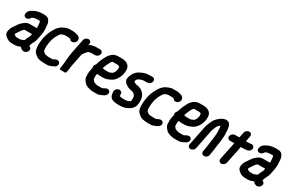

<svg xmlns="http://www.w3.org/2000/svg" viewBox="181 -2469 6542 4388"><g transform="rotate(30 3451.5 -275.0)"><path d="M641.2 -21C641.4 -22.2 642.1 -24.3 643.5 -27.1C653.5 -47.8 658.1 -63 668.1 -79.6C688.5 -113 702.5 -147.9 711.1 -191L733.7 -304C734.4 -307.4 736.4 -312.7 737.3 -317C744.4 -352.6 748.2 -390.3 749.3 -424.3C749.8 -450.7 751.5 -485 746.6 -511.9C744.8 -521.9 744.8 -541.2 743.4 -557.9L741 -586.2C739.6 -598.5 739 -607.6 736.9 -616.2L732.4 -634.2C724.9 -663.7 706.3 -696 687.7 -716.7C662.8 -742.7 623 -756 574.9 -756H511.9C501 -756 488.2 -756.4 476.1 -754.8C441.8 -750 410.1 -747.6 374.6 -734.3C357.6 -728.6 340.2 -724.2 318.4 -712.5L303.5 -704.8C289.8 -698.1 267.4 -684.8 255.5 -677.8C222.8 -658.6 191.7 -619.4 182.8 -575L181 -566C171.7 -519.4 202 -479 249.6 -479C293.3 -479 332.5 -510.9 348.8 -549.3C350.7 -550.4 352.1 -551.1 353.8 -551.9L373.8 -561.9C385.9 -567.4 403.8 -574.6 416.1 -576.3C436.4 -579.9 455.4 -583 475.4 -583H540.4C544.3 -583 548.1 -582.5 551.1 -581.3C556.5 -573.3 559.3 -565 563.9 -549.8C568.5 -525.4 566.2 -489.5 572 -455.5L573 -437.4C573.1 -425.2 573.5 -414.8 573.4 -404H391.7C325.3 -404 287.7 -381 245.7 -348.4C204.5 -316.6 175.1 -287.2 145.9 -243.5L129 -217.8C108.8 -189 88.2 -156 69.4 -129.2C49.8 -101.1 36.8 -59.2 29.2 -21C18.6 31.9 34.4 70 59.2 96.8C73.5 111.8 91.2 121.8 100.3 130.5C126 155 162.4 170.4 204.3 177.6L220.6 180.6C228.6 182.1 238.1 183 247.5 183H328.5C382.5 183 428.1 163.5 472.3 146C489.6 175.1 518.8 193.3 554.3 204C603.5 219.2 654.3 183.1 673.1 145C698.9 92.5 672.2 48.9 635.2 37.9C632.1 37 630 36.5 627.9 35.7C627.4 34.6 627 33.5 626.6 31.9L630.3 13.7C633.6 3.3 639 -9.8 641.2 -21ZM205.6 -33C207.4 -42 210.9 -53.7 212.6 -56.8C213.3 -57.7 214.3 -59 215 -60.2C231.9 -87 253.2 -116.1 272.3 -147L286.2 -168.2C302.8 -191.8 309.5 -198.5 335.8 -220.4C339.7 -223.2 346.3 -227.9 350.8 -231H546.1L536.2 -181.6L531.7 -167.6C528.8 -159.7 525.2 -152.3 519.9 -144.2C498.1 -110.3 483.5 -71.2 470.1 -32L452.5 -20.9C442.5 -15.5 436.9 -13.7 427.5 -9.7C402.8 0.7 384.6 10 363 10H288C285.5 10 282.7 9.8 280.4 9.4L263 6.2C254.4 5.5 238.5 -1.1 235.6 -4.7C228.9 -13.1 219.6 -18 207.8 -25.5C207.2 -26 205.2 -27.3 204.2 -28.1C204.6 -29.3 205.3 -31.3 205.6 -33Z M1287.9 -585.3C1288.3 -585.3 1288.8 -585.2 1289.2 -585.1L1306.7 -583.3C1314.9 -581.6 1322.6 -579.8 1335.5 -579.1C1343.4 -576.7 1351.8 -574.8 1357.6 -572.8C1366.1 -556.2 1380.1 -542.3 1402.3 -536.7C1449.6 -524.8 1501 -557.2 1520.1 -601.1C1530.9 -626.1 1528.2 -652.3 1518.9 -674.1C1493.9 -734.8 1425 -742.1 1365.5 -754.5C1365 -754.6 1364 -754.8 1363.2 -754.9L1344.1 -756.8C1334.5 -758.2 1323.4 -758.7 1311.5 -758H1238.3C1215 -758 1194.8 -753.9 1174.4 -748C1137.3 -738.4 1106.9 -727.1 1072.6 -708.4C1039.4 -691 1011.9 -673.6 984.7 -643L966.3 -621.9C935.6 -586.4 906.9 -534.9 885.4 -492.3C862.6 -447.2 842.7 -406.2 827.8 -349.6C816.6 -307.3 810.7 -287.8 804.3 -241.4C790.5 -139.7 786.2 -39.9 805.9 32.6C821 88.7 855.7 119.7 896.7 149L906.8 156.8C921.6 168.1 938 181.5 966 187.4C991 194.8 1018 198.8 1047.9 201.8L1062.2 203.7C1071.3 205.6 1084.5 206.7 1098.6 206H1200.9C1216.8 206 1232.2 203.8 1247 198.8C1278.1 190.6 1309.4 174.4 1335.8 162.4C1358.8 155.7 1383.5 141.5 1400.5 117.2C1435.6 67 1416.8 18.8 1385 1.1C1337.7 -25.1 1283.9 11 1262.7 20.6C1256.5 23.5 1245 26.3 1230.7 33H1120.8C1115 31.9 1108.6 30.8 1102.7 30.2L1085.1 28.2C1063.7 25.7 1040 20 1036.3 16.5C1024.4 5.1 1012.4 -0.7 1001.9 -8.2C997.5 -11.3 995.5 -14.6 984.8 -24C982.2 -26.3 982.1 -26.1 977.9 -37C974.2 -55.5 969.7 -68.9 968.7 -86.5C968.7 -112.8 968.9 -135.5 969.4 -164.3C970.5 -197.2 978.1 -250.6 986.4 -292.3C989.1 -303.2 993.4 -319.4 998 -336C1009.7 -377.3 1022.2 -404.2 1040.2 -441.9C1048.7 -458.3 1072.1 -496.9 1082.6 -515.4L1091.6 -527.1C1099.5 -536.5 1103.7 -541.8 1108.6 -546.2C1127.3 -558.3 1153.4 -573.3 1170 -576.5C1183.2 -579 1198 -585 1203.8 -585H1283.8C1287 -585 1285.6 -585 1287.9 -585.3Z M1510.8 -3.6C1505 36.4 1502.3 73.4 1495.2 109L1492.4 123C1483.2 169.4 1555.8 151 1572.9 151C1590.5 151 1656.2 169.4 1665.4 123L1678.2 59C1685.2 24.1 1682 0.1 1687.5 -27.5C1690.4 -45.6 1693.4 -62 1697 -80L1757.6 -383.7C1758.7 -387 1765.7 -399.5 1770.7 -410.7C1790.4 -435.3 1800 -448.2 1819 -475.3C1827.9 -486.9 1835.9 -493.5 1850.4 -508.9C1862.7 -516.6 1872.8 -523.7 1877.1 -525.6C1883.1 -528.3 1899.2 -529.4 1917.4 -532.3L1927.7 -534H2033.6C2081.4 -534 2128.3 -572.5 2137.9 -620.5C2147.5 -668.5 2115.9 -707 2068.1 -707H1973.1C1965.2 -707 1959.9 -706.8 1950.7 -706C1942.4 -705.9 1935.2 -705.3 1925.7 -703.7L1910 -701.8C1903.4 -701 1898.5 -699.6 1891.2 -698.8C1858.3 -693.9 1827.6 -682.3 1804.2 -667L1785.8 -655L1793.1 -692C1802.6 -739.4 1771 -778 1723.8 -778C1676.6 -778 1629.6 -739.4 1620.1 -692L1556.3 -372C1544 -310.5 1534.3 -248.5 1527.4 -191.6C1522.4 -129.9 1515.9 -66.7 1510.8 -3.6Z M2392.7 33.1C2368 26.3 2342.1 16.3 2321.7 5.4L2291.2 -32.7C2287.3 -37.6 2286.2 -40.5 2281.6 -49.7C2279.9 -56.8 2279.7 -68.9 2279.9 -87C2279.2 -122.9 2279.4 -149.4 2288.5 -189.3C2314.7 -183.8 2347.2 -180 2378.9 -180H2444.9C2464.7 -180 2481.6 -181.7 2500.5 -185.2C2538.3 -189.3 2570 -206.6 2591.9 -214.7C2627.4 -227.1 2658 -243.3 2687.9 -268C2721.5 -294.8 2743.4 -328.3 2763.6 -359.8C2785.3 -392.8 2796.7 -427.1 2809.5 -464.5C2809.6 -464.9 2809.9 -465.8 2810.1 -466.4C2836 -565.5 2832.8 -655.8 2784.5 -709.4C2748 -751.1 2688.8 -776 2607.9 -776H2500.9C2486.7 -776 2473.1 -774.3 2457.2 -770.4L2436.8 -766.5C2416.6 -762.1 2397.9 -753.7 2378.1 -741.1C2336.1 -713.7 2300.1 -676 2272.9 -631.4C2257.3 -605.4 2243.5 -573.3 2230.3 -550.3C2214.9 -521.4 2204.1 -493 2192.2 -460.7C2182 -429.7 2168 -401.2 2158.6 -362.3C2140.7 -346.8 2128.1 -326.2 2123.7 -304C2120 -285.7 2121.5 -269.4 2129.6 -253.3L2128.8 -249.5C2124.8 -232.4 2121.1 -215.6 2117.8 -199.5C2100.4 -126.8 2100.8 -62.3 2105.2 -6.2C2109.8 44.4 2133.8 76.4 2157.2 105.7L2170.8 122.7C2177.2 130.6 2183.3 137.1 2190.4 143C2202.9 154.8 2220.8 162.6 2230 169.2C2245.5 180.3 2267.6 186.6 2287 191.3C2303.1 195.6 2318.7 203.8 2347.7 205.9C2364.4 207.9 2383.6 212 2407.7 212H2510.7C2530.2 212 2548.4 208 2560.1 205.3C2592 197.7 2624.8 181.6 2650.7 166.4C2676.2 157.3 2712 137.7 2730.2 101.2C2755.7 50.3 2732.4 6.2 2693.4 -6.1C2654.3 -18.3 2616.5 3.8 2582.2 22.8C2567.3 30.9 2552 39 2545.2 39H2439.2C2429.2 39 2414.8 33.9 2392.7 33.1ZM2466.4 -603H2584.2C2600.6 -600 2602.1 -600 2620.8 -596.2L2635.5 -588C2637.5 -586.7 2637.9 -586.6 2642.9 -581.9C2645.1 -573.8 2645.5 -566.5 2647.8 -555.3C2650.1 -543.2 2648.9 -520.2 2644.4 -498C2642.1 -486.2 2638 -472.9 2634 -459.7C2623.9 -434.5 2604.6 -402.5 2590.3 -390.7C2575.8 -378.6 2550.3 -372.9 2518.4 -358.4C2511.8 -355.4 2496.7 -353 2479.5 -353H2410.5C2382.3 -353 2356.5 -357.8 2333.7 -365.7C2336.1 -373.2 2338.8 -381.6 2341.1 -387.9L2358.4 -434.2C2372.2 -475.3 2385.7 -498.3 2405.1 -536.7C2419.2 -564.8 2429.3 -582.8 2449.1 -598.8C2458.3 -601.2 2465.1 -603 2466.4 -603Z M3093.7 182C3114.6 182 3134.7 179.4 3150 177.9L3170.4 175.9C3170.7 175.8 3171.3 175.8 3171.7 175.7C3236.7 166 3288.7 141.8 3336.6 111.2C3358.1 97.4 3383.1 80.2 3402.3 53.8C3416.6 34.6 3434.6 7.1 3441 -25L3445.2 -46C3447.4 -57.3 3450.5 -69.7 3450.5 -79.9C3450.5 -103.2 3455.4 -136.9 3452.9 -165C3446.1 -232.9 3426.8 -295.3 3381 -337.6C3366.2 -351.9 3359.3 -355.9 3349.9 -365.2C3335.6 -379.5 3320.8 -385.4 3307.3 -391.9C3268.4 -410.5 3225.1 -417.8 3179.1 -426.5C3157.6 -431.7 3137.3 -444.6 3122 -458.6C3118.3 -462.2 3114.5 -465.1 3111.4 -467.7L3111.7 -469.4C3114.2 -476.9 3119.9 -491.2 3124.1 -504.3C3131.4 -516 3139.3 -529.7 3142.8 -533.3C3144.4 -534.1 3146 -535.1 3147.5 -536.2C3161.8 -546.9 3176.9 -555 3196.6 -564.1C3228 -575.1 3259.5 -587 3291.2 -587C3296.7 -587 3303.9 -586 3311 -586C3329.6 -586 3347.6 -589 3358.6 -589H3381.6C3428.2 -589 3476.3 -627.4 3485.8 -675C3495.2 -722.2 3463.3 -762 3416.1 -762H3393.1C3377.6 -762 3363.9 -759.2 3351.4 -759C3343.8 -759.5 3333.2 -760 3325.7 -760C3314 -760 3302.7 -759.3 3291.7 -757.7C3269.6 -754.7 3248.5 -751.9 3220.7 -742.8C3163.9 -727.3 3115.5 -703.2 3069.6 -674C3040.8 -654.9 3016.9 -629.6 2997.7 -601.3C2984.6 -583.4 2969.2 -561.8 2959.5 -532C2950.9 -511.4 2942.5 -487.8 2937.2 -461.9C2922.7 -407.6 2943.4 -364 2969.1 -339.6C3011.1 -298.5 3062 -265.4 3138.8 -251.4C3139.3 -251.3 3140.2 -251.2 3140.9 -251.1C3168.8 -248.5 3195.1 -239.4 3216.2 -228.2C3220.7 -223.3 3229.2 -217 3232.9 -214.2C3256 -196.4 3269.8 -171.2 3274.9 -133.1L3277.5 -113.1C3277.9 -100.1 3274.9 -78.8 3274.5 -57.6L3269.8 -34.1C3256.3 -24.8 3239.4 -15.1 3222.6 -6.6C3197.6 2.3 3166.2 8.9 3134.2 9C3125.9 8.4 3116.5 8 3106.4 8H3056.4C3052.9 8 3051.4 7.6 3049.1 7.3L3037.3 5.5C3030.3 3.3 3018.4 0.3 3007.7 -1.6C2989.2 -5 2993.1 2.2 2989.2 -30.9L2987.2 -65.6C2985.1 -88.5 2974.1 -106.1 2956.1 -117.3C2898.4 -153.4 2804.2 -97.4 2810.6 -18.1L2813.8 15.8C2819.9 99.8 2858.2 152.7 2943.9 169.6C2967.3 173.4 2987.8 181 3021.9 181H3071.9C3080.3 181 3086.7 182 3093.7 182Z M4018.9 -585.3C4019.3 -585.3 4019.8 -585.2 4020.2 -585.1L4037.7 -583.3C4045.9 -581.6 4053.6 -579.8 4066.5 -579.1C4074.4 -576.7 4082.8 -574.8 4088.6 -572.8C4097.1 -556.2 4111.1 -542.3 4133.3 -536.7C4180.6 -524.8 4232 -557.2 4251.1 -601.1C4261.9 -626.1 4259.2 -652.3 4249.9 -674.1C4224.9 -734.8 4156 -742.1 4096.5 -754.5C4096 -754.6 4095 -754.8 4094.2 -754.9L4075.1 -756.8C4065.5 -758.2 4054.4 -758.7 4042.5 -758H3969.3C3946 -758 3925.8 -753.9 3905.4 -748C3868.3 -738.4 3837.9 -727.1 3803.6 -708.4C3770.4 -691 3742.9 -673.6 3715.7 -643L3697.3 -621.9C3666.6 -586.4 3637.9 -534.9 3616.4 -492.3C3593.6 -447.2 3573.7 -406.2 3558.8 -349.6C3547.6 -307.3 3541.7 -287.8 3535.3 -241.4C3521.5 -139.7 3517.2 -39.9 3536.9 32.6C3552 88.7 3586.7 119.7 3627.7 149L3637.8 156.8C3652.6 168.1 3669 181.5 3697 187.4C3722 194.8 3749 198.8 3778.9 201.8L3793.2 203.7C3802.3 205.6 3815.5 206.7 3829.6 206H3931.9C3947.8 206 3963.2 203.8 3978 198.8C4009.1 190.6 4040.4 174.4 4066.8 162.4C4089.8 155.7 4114.5 141.5 4131.5 117.2C4166.6 67 4147.8 18.8 4116 1.1C4068.7 -25.1 4014.9 11 3993.7 20.6C3987.5 23.5 3976 26.3 3961.7 33H3851.8C3846 31.9 3839.6 30.8 3833.7 30.2L3816.1 28.2C3794.7 25.7 3771 20 3767.3 16.5C3755.4 5.1 3743.4 -0.7 3732.9 -8.2C3728.5 -11.3 3726.5 -14.6 3715.8 -24C3713.2 -26.3 3713.1 -26.1 3708.9 -37C3705.2 -55.5 3700.7 -68.9 3699.7 -86.5C3699.7 -112.8 3699.9 -135.5 3700.4 -164.3C3701.5 -197.2 3709.1 -250.6 3717.4 -292.3C3720.1 -303.2 3724.4 -319.4 3729 -336C3740.7 -377.3 3753.2 -404.2 3771.2 -441.9C3779.7 -458.3 3803.1 -496.9 3813.6 -515.4L3822.6 -527.1C3830.5 -536.5 3834.7 -541.8 3839.6 -546.2C3858.3 -558.3 3884.4 -573.3 3901 -576.5C3914.2 -579 3929 -585 3934.8 -585H4014.8C4018 -585 4016.6 -585 4018.9 -585.3Z M4542.7 33.1C4518 26.3 4492.1 16.3 4471.7 5.4L4441.2 -32.7C4437.3 -37.6 4436.2 -40.5 4431.6 -49.7C4429.9 -56.8 4429.7 -68.9 4429.9 -87C4429.2 -122.9 4429.4 -149.4 4438.5 -189.3C4464.7 -183.8 4497.2 -180 4528.9 -180H4594.9C4614.7 -180 4631.6 -181.7 4650.5 -185.2C4688.3 -189.3 4720 -206.6 4741.9 -214.7C4777.4 -227.1 4808 -243.3 4837.9 -268C4871.5 -294.8 4893.4 -328.3 4913.6 -359.8C4935.3 -392.8 4946.7 -427.1 4959.5 -464.5C4959.6 -464.9 4959.9 -465.8 4960.1 -466.4C4986 -565.5 4982.8 -655.8 4934.5 -709.4C4898 -751.1 4838.8 -776 4757.9 -776H4650.9C4636.7 -776 4623.1 -774.3 4607.2 -770.4L4586.8 -766.5C4566.6 -762.1 4547.9 -753.7 4528.1 -741.1C4486.1 -713.7 4450.1 -676 4422.9 -631.4C4407.3 -605.4 4393.5 -573.3 4380.3 -550.3C4364.9 -521.4 4354.1 -493 4342.2 -460.7C4332 -429.7 4318 -401.2 4308.6 -362.3C4290.7 -346.8 4278.1 -326.2 4273.7 -304C4270 -285.7 4271.5 -269.4 4279.6 -253.3L4278.8 -249.5C4274.8 -232.4 4271.1 -215.6 4267.8 -199.5C4250.4 -126.8 4250.8 -62.3 4255.2 -6.2C4259.8 44.4 4283.8 76.4 4307.2 105.7L4320.8 122.7C4327.2 130.6 4333.3 137.1 4340.4 143C4352.9 154.8 4370.8 162.6 4380 169.2C4395.5 180.3 4417.6 186.6 4437 191.3C4453.1 195.6 4468.7 203.8 4497.7 205.9C4514.4 207.9 4533.6 212 4557.7 212H4660.7C4680.2 212 4698.4 208 4710.1 205.3C4742 197.7 4774.8 181.6 4800.7 166.4C4826.2 157.3 4862 137.7 4880.2 101.2C4905.7 50.3 4882.4 6.2 4843.4 -6.1C4804.3 -18.3 4766.5 3.8 4732.2 22.8C4717.3 30.9 4702 39 4695.2 39H4589.2C4579.2 39 4564.8 33.9 4542.7 33.1ZM4616.4 -603H4734.2C4750.6 -600 4752.1 -600 4770.8 -596.2L4785.5 -588C4787.5 -586.7 4787.9 -586.6 4792.9 -581.9C4795.1 -573.8 4795.5 -566.5 4797.8 -555.3C4800.1 -543.2 4798.9 -520.2 4794.4 -498C4792.1 -486.2 4788 -472.9 4784 -459.7C4773.9 -434.5 4754.6 -402.5 4740.3 -390.7C4725.8 -378.6 4700.3 -372.9 4668.4 -358.4C4661.8 -355.4 4646.7 -353 4629.5 -353H4560.5C4532.3 -353 4506.5 -357.8 4483.7 -365.7C4486.1 -373.2 4488.8 -381.6 4491.1 -387.9L4508.4 -434.2C4522.2 -475.3 4535.7 -498.3 4555.1 -536.7C4569.2 -564.8 4579.3 -582.8 4599.1 -598.8C4608.3 -601.2 4615.1 -603 4616.4 -603Z M5290.8 10.8 5282.4 53C5280.5 62.5 5279.7 70.2 5279.5 81.1C5278.5 84.7 5276.7 91.8 5275.6 97L5272.6 112C5265.3 148.7 5268.7 181.5 5294.5 202.1C5349 245.8 5451.7 189.6 5445.8 111.3L5448.6 97C5450.9 85.8 5457.3 65.6 5456.2 49L5464.6 7C5464.7 6.7 5464.8 6.1 5464.8 5.7C5471.6 -40.7 5474.7 -75.8 5480.8 -119.4L5485.9 -154.7C5488.4 -167.5 5490.9 -181.6 5492.4 -192.6L5496.4 -222.7C5497.9 -234.1 5498.4 -244.1 5500.7 -259.1C5508.4 -306.8 5508.2 -342.8 5512.9 -385.7C5515.7 -423.1 5515 -448.1 5512.9 -483.9C5511.9 -527.8 5510.7 -571.9 5501.9 -614.2C5497.5 -639.5 5494.9 -662.3 5480.3 -688.1C5466.3 -714.2 5445.7 -742.3 5404.6 -750.5C5359.6 -759.6 5314.6 -746.8 5281.2 -729.7C5258.2 -717.6 5246.6 -711.3 5222.9 -694.1C5191.5 -671.3 5177.4 -654.1 5154.5 -631.5C5114.4 -590 5092.4 -545.8 5070.3 -490.4C5056 -450.4 5036 -410.5 5025.7 -359L4924.7 147C4915.1 194.8 4945.8 234 4993.8 234C5041.8 234 5088.1 194.8 5097.7 147L5198.7 -359C5200.5 -368.2 5203 -376.5 5206.5 -385.3C5226.9 -438.9 5244.4 -495.6 5268.7 -524.8C5290.1 -544.6 5305.5 -562.9 5323.7 -573.6C5326.7 -557.8 5329.9 -542.4 5331.4 -522.9C5337.3 -473.4 5342 -419.5 5337.3 -366.5C5332.8 -325 5332.1 -290.7 5326 -250.3C5321.4 -210.9 5319.8 -189.2 5312.3 -152C5305.2 -116.1 5302.1 -78.1 5298.2 -46C5296.1 -35 5295.8 -23.9 5294.6 -18C5292.8 -9 5292.5 -1 5290.8 10.8Z M5858.3 -698 5829.8 -555H5717.8C5669.9 -555 5622.9 -515.4 5613.4 -468C5603.9 -420.1 5635.9 -382 5683.3 -382H5795.3L5747.3 -142C5746 -135.3 5741.5 -122.6 5739 -110L5700.2 84C5690.7 131.8 5721.4 171 5769.4 171C5817.4 171 5863.7 131.8 5873.2 84L5912 -110C5913.2 -116.1 5917.7 -128.7 5920.3 -142L5968.3 -382H6041.3C6057.3 -382 6072.9 -386 6087.1 -386C6099.2 -386 6108.7 -386.8 6123.1 -389.2L6134.2 -390.2C6158.7 -394.5 6181 -407.4 6198.3 -426.8C6254.2 -489.6 6216.7 -574 6139.8 -561.6L6128.2 -559.6C6113.6 -557 6095 -556.5 6083.2 -555H6002.8L6031.3 -698C6040.8 -745.4 6009.2 -784 5962 -784C5914.8 -784 5867.8 -745.4 5858.3 -698Z M6794.2 -21C6794.4 -22.2 6795.1 -24.3 6796.5 -27.1C6806.5 -47.8 6811.1 -63 6821.1 -79.6C6841.5 -113 6855.5 -147.9 6864.1 -191L6886.7 -304C6887.4 -307.4 6889.4 -312.7 6890.3 -317C6897.4 -352.6 6901.2 -390.3 6902.3 -424.3C6902.8 -450.7 6904.5 -485 6899.6 -511.9C6897.8 -521.9 6897.8 -541.2 6896.4 -557.9L6894 -586.2C6892.6 -598.5 6892 -607.6 6889.9 -616.2L6885.4 -634.2C6877.9 -663.7 6859.3 -696 6840.7 -716.7C6815.8 -742.7 6776 -756 6727.9 -756H6664.9C6654 -756 6641.2 -756.4 6629.1 -754.8C6594.8 -750 6563.1 -747.6 6527.6 -734.3C6510.6 -728.6 6493.2 -724.2 6471.4 -712.5L6456.5 -704.8C6442.8 -698.1 6420.4 -684.8 6408.5 -677.8C6375.8 -658.6 6344.7 -619.4 6335.8 -575L6334 -566C6324.7 -519.4 6355 -479 6402.6 -479C6446.3 -479 6485.5 -510.9 6501.8 -549.3C6503.7 -550.4 6505.1 -551.1 6506.8 -551.9L6526.8 -561.9C6538.9 -567.4 6556.8 -574.6 6569.1 -576.3C6589.4 -579.9 6608.4 -583 6628.4 -583H6693.4C6697.3 -583 6701.1 -582.5 6704.1 -581.3C6709.5 -573.3 6712.3 -565 6716.9 -549.8C6721.5 -525.4 6719.2 -489.5 6725 -455.5L6726 -437.4C6726.1 -425.2 6726.5 -414.8 6726.4 -404H6544.7C6478.3 -404 6440.7 -381 6398.7 -348.4C6357.5 -316.6 6328.1 -287.2 6298.9 -243.5L6282 -217.8C6261.8 -189 6241.2 -156 6222.4 -129.2C6202.8 -101.1 6189.8 -59.2 6182.2 -21C6171.6 31.9 6187.4 70 6212.2 96.8C6226.5 111.8 6244.2 121.8 6253.3 130.5C6279 155 6315.4 170.4 6357.3 177.6L6373.6 180.6C6381.6 182.1 6391.1 183 6400.5 183H6481.5C6535.5 183 6581.1 163.5 6625.3 146C6642.6 175.1 6671.8 193.3 6707.3 204C6756.5 219.2 6807.3 183.1 6826.1 145C6851.9 92.5 6825.2 48.9 6788.2 37.9C6785.1 37 6783 36.5 6780.9 35.7C6780.4 34.6 6780 33.5 6779.6 31.9L6783.3 13.7C6786.6 3.3 6792 -9.8 6794.2 -21ZM6358.6 -33C6360.4 -42 6363.9 -53.7 6365.6 -56.8C6366.3 -57.7 6367.3 -59 6368 -60.2C6384.9 -87 6406.2 -116.1 6425.3 -147L6439.2 -168.2C6455.8 -191.8 6462.5 -198.5 6488.8 -220.4C6492.7 -223.2 6499.3 -227.9 6503.8 -231H6699.1L6689.2 -181.6L6684.7 -167.6C6681.8 -159.7 6678.2 -152.3 6672.9 -144.2C6651.1 -110.3 6636.5 -71.2 6623.1 -32L6605.5 -20.9C6595.5 -15.5 6589.9 -13.7 6580.5 -9.7C6555.8 0.7 6537.6 10 6516 10H6441C6438.5 10 6435.7 9.8 6433.4 9.4L6416 6.2C6407.4 5.5 6391.5 -1.1 6388.6 -4.7C6381.9 -13.1 6372.6 -18 6360.8 -25.5C6360.2 -26 6358.2 -27.3 6357.2 -28.1C6357.6 -29.3 6358.3 -31.3 6358.6 -33Z"/></g></svg>

Font: Smoothie
Style: BdIt
Weight: 700
Foundry: Cannot Into Space Fonts
Version: Version 0.8